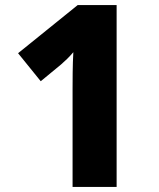

<svg xmlns="http://www.w3.org/2000/svg" viewBox="-20 -734 623 754"><path d="M438 0V-714H285L51 -525L140 -415L220 -481C236 -495 250 -508 268 -529C265 -481 265 -411 265 -384V0Z"/></svg>

Font: Noto Sans Thai Looped ExtraBold
Style: Regular
Weight: 800
Designer: Cadson Demak Team
Foundry: Cadson Demak Co., Ltd.
Version: Version 1.001